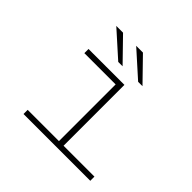

<svg xmlns="http://www.w3.org/2000/svg" viewBox="-172 -870 1044 1044"><g transform="rotate(45 350.0 -348.0)"><path d="M140.5 0V-32H381V-468H140.5V-500H416.5V-32H654V0ZM457.5 -564.5 311.5 -695.5H363.5L491 -564.5ZM304.5 -564.5 158.5 -695.5H210.5L338 -564.5Z"/></g></svg>

Font: Trispace SemiExpanded Thin
Style: Regular
Weight: 100
Width: 6
Designer: Tyler Finck
Foundry: Etcetera Type Company
Version: Version 1.210; ttfautohint (v1.8.3)